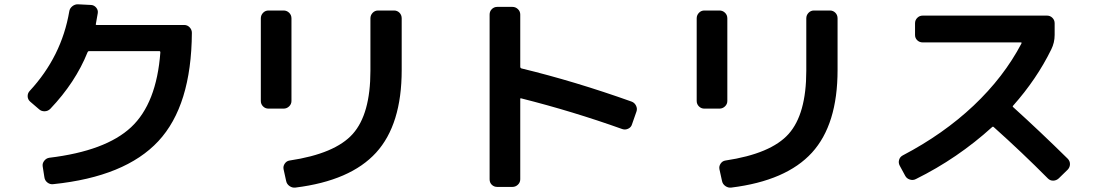

<svg xmlns="http://www.w3.org/2000/svg" viewBox="-20 -805 5040 881"><path d="M159.2 -303.7 118.2 -338.9Q107.4 -348.6 106.9 -362.8Q106.4 -377 116.2 -387.7Q262.7 -545.9 297.9 -752.9Q299.8 -766.6 312 -776.4Q324.2 -786.1 338.9 -785.2L398.4 -782.2Q412.1 -781.2 421.4 -770Q430.7 -758.8 428.7 -745.1Q427.7 -740.2 419.9 -695.3Q418 -690.4 423.8 -690.4H825.2Q839.8 -690.4 850.1 -679.7Q860.4 -668.9 860.4 -654.3Q858.4 -320.3 706.5 -157.2Q554.7 5.9 224.6 40Q210 42 197.8 32.7Q185.5 23.4 183.6 7.8L175.8 -42Q173.8 -55.7 183.1 -67.4Q192.4 -79.1 206.1 -81.1Q464.8 -112.3 581.5 -221.2Q698.2 -330.1 715.8 -564.5Q715.8 -570.3 711.9 -570.3H387.7Q383.8 -570.3 381.8 -565.4Q326.2 -426.8 210.9 -305.7Q200.2 -294.9 185.1 -294.4Q169.9 -293.9 159.2 -303.7Z M1714.8 -756.8H1788.1Q1802.7 -756.8 1813 -746.6Q1823.2 -736.3 1823.2 -720.7V-483.4Q1823.2 -233.4 1705.6 -104.5Q1587.9 24.4 1335.9 55.7Q1321.3 57.6 1308.6 48.8Q1295.9 40 1293 25.4L1281.2 -28.3Q1278.3 -42 1286.6 -54.2Q1294.9 -66.4 1308.6 -68.4Q1517.6 -99.6 1598.6 -190.4Q1679.7 -281.2 1679.7 -480.5V-720.7Q1679.7 -735.4 1689.9 -746.1Q1700.2 -756.8 1714.8 -756.8ZM1211.9 -306.6Q1197.3 -306.6 1187 -316.9Q1176.8 -327.1 1176.8 -341.8V-720.7Q1176.8 -735.4 1187 -746.1Q1197.3 -756.8 1211.9 -756.8H1281.2Q1295.9 -756.8 1306.6 -746.6Q1317.4 -736.3 1317.4 -720.7V-341.8Q1317.4 -327.1 1306.6 -316.9Q1295.9 -306.6 1281.2 -306.6Z M2261.7 52.7Q2247.1 52.7 2236.8 43Q2226.6 33.2 2226.6 17.6V-738.3Q2226.6 -752.9 2236.8 -763.2Q2247.1 -773.4 2261.7 -773.4H2331.1Q2345.7 -773.4 2356.4 -763.2Q2367.2 -752.9 2367.2 -738.3V-498Q2367.2 -493.2 2372.1 -491.2Q2618.2 -431.6 2877.9 -338.9Q2891.6 -334 2898.4 -320.3Q2905.3 -306.6 2900.4 -293L2879.9 -234.4Q2876 -220.7 2862.3 -214.4Q2848.6 -208 2835 -212.9Q2608.4 -293.9 2372.1 -353.5Q2367.2 -355.5 2367.2 -350.6V17.6Q2367.2 32.2 2356.4 42.5Q2345.7 52.7 2331.1 52.7Z M3714.8 -756.8H3788.1Q3802.7 -756.8 3813 -746.6Q3823.2 -736.3 3823.2 -720.7V-483.4Q3823.2 -233.4 3705.6 -104.5Q3587.9 24.4 3335.9 55.7Q3321.3 57.6 3308.6 48.8Q3295.9 40 3293 25.4L3281.2 -28.3Q3278.3 -42 3286.6 -54.2Q3294.9 -66.4 3308.6 -68.4Q3517.6 -99.6 3598.6 -190.4Q3679.7 -281.2 3679.7 -480.5V-720.7Q3679.7 -735.4 3689.9 -746.1Q3700.2 -756.8 3714.8 -756.8ZM3211.9 -306.6Q3197.3 -306.6 3187 -316.9Q3176.8 -327.1 3176.8 -341.8V-720.7Q3176.8 -735.4 3187 -746.1Q3197.3 -756.8 3211.9 -756.8H3281.2Q3295.9 -756.8 3306.6 -746.6Q3317.4 -736.3 3317.4 -720.7V-341.8Q3317.4 -327.1 3306.6 -316.9Q3295.9 -306.6 3281.2 -306.6Z M4133.8 2 4108.4 -44.9Q4101.6 -57.6 4105.5 -71.3Q4109.4 -85 4122.1 -91.8Q4308.6 -189.5 4447.3 -320.3Q4585.9 -451.2 4667 -605.5Q4668.9 -610.4 4665 -610.4H4213.9Q4199.2 -610.4 4189 -620.1Q4178.7 -629.9 4178.7 -644.5V-698.2Q4178.7 -712.9 4189 -723.1Q4199.2 -733.4 4213.9 -733.4H4784.2Q4798.8 -733.4 4809.1 -723.1Q4819.3 -712.9 4819.3 -698.2V-644.5Q4819.3 -609.4 4803.7 -578.1Q4737.3 -442.4 4628.9 -320.3Q4625 -316.4 4628.9 -313.5Q4751 -203.1 4878.9 -77.1Q4889.6 -66.4 4889.6 -52.2Q4889.6 -38.1 4879.9 -27.3L4837.9 13.7Q4827.1 23.4 4813 23.9Q4798.8 24.4 4788.1 13.7Q4670.9 -104.5 4540 -221.7Q4536.1 -225.6 4532.2 -221.7Q4374 -78.1 4182.6 16.6Q4169.9 23.4 4155.3 19Q4140.6 14.6 4133.8 2Z"/></svg>

Font: Rounded-L Mgen+ 1m bold
Style: Bold
Weight: 700
Designer: [Source Han Sans]
Ryoko NISHIZUKA  (kana & ideographs); Paul D. Hunt (Latin, Greek & Cyrillic); Wenlong ZHANG  (bopomofo
Version: Version 1.059.20150602